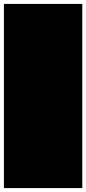

<svg xmlns="http://www.w3.org/2000/svg" viewBox="-20 -960 440 980"><path d="M0 0H400V-940H0ZM0 0Q0 0 0 0Q0 0 0 0Q0 0 0 0Q0 0 0 0Q0 0 0 0Q0 0 0 0H400Q400 0 400 0Q400 0 400 0Q400 0 400 0Q400 0 400 0Q400 0 400 0Q400 0 400 0ZM0 -940Q0 -940 0 -940Q0 -940 0 -940Q0 -940 0 -940Q0 -940 0 -940Q0 -940 0 -940Q0 -940 0 -940H400Q400 -940 400 -940Q400 -940 400 -940Q400 -940 400 -940Q400 -940 400 -940Q400 -940 400 -940Q400 -940 400 -940Z"/></svg>

Font: Wavefont
Style: Regular
Weight: 400
Monospace: yes
Version: Version 3.003